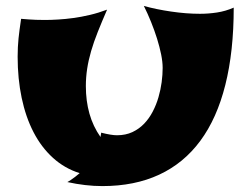

<svg xmlns="http://www.w3.org/2000/svg" viewBox="-20 -606 846 653"><path d="M774.9 -580.1Q774.9 -430.7 746.3 -317.1Q717.8 -203.6 661.4 -127.2Q605 -50.8 521.5 -12Q438 26.9 328.1 26.9Q299.3 26.9 269.5 23.4Q239.7 20 209 13.2Q214.8 10.3 221.7 5.4Q227.5 1.5 235.1 -4.2Q242.7 -9.8 251 -17.1Q199.7 -33.2 160.2 -69.1Q120.6 -105 94 -156.5Q67.4 -208 53.7 -273.2Q40 -338.4 40 -413.1Q40 -431.2 40.8 -445.8Q41.5 -460.4 43 -475.1Q44.4 -489.7 46.6 -505.6Q48.8 -521.5 51.8 -542Q63.5 -541 76.7 -540Q87.9 -539.1 102.5 -538.6Q117.2 -538.1 132.8 -538.1Q153.3 -538.1 177.7 -539.6Q202.1 -541 229.2 -544.7Q256.3 -548.3 285.4 -555.2Q314.5 -562 344.2 -573.2Q326.2 -531.7 312.5 -497.3Q298.8 -462.9 289.8 -431.9Q280.8 -400.9 276.4 -371.8Q272 -342.8 272 -313Q272 -262.7 284.2 -219.5Q296.4 -176.3 321.8 -140.1L324.2 -154.8Q358.4 -146 377.9 -146Q407.2 -146 430.2 -156.7Q453.1 -167.5 470.2 -185.3Q487.3 -203.1 499.5 -226.6Q511.7 -250 519 -275.4Q526.4 -300.8 529.8 -326.4Q533.2 -352.1 533.2 -375Q533.2 -395 528.1 -420.7Q522.9 -446.3 514.2 -474.4Q505.4 -502.4 493.9 -531Q482.4 -559.6 469.2 -585.9Q489.3 -580.1 513.2 -575.2Q537.1 -570.3 562 -566.7Q586.9 -563 612.1 -561Q637.2 -559.1 660.2 -559.1Q689 -559.1 718 -563.5Q747.1 -567.9 774.9 -580.1Z"/></svg>

Font: Shojumaru
Style: Regular
Weight: 400
Version: Version 1.001